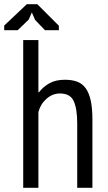

<svg xmlns="http://www.w3.org/2000/svg" viewBox="-51 -890 511 910"><path d="M315 0V-304Q315 -374 298.5 -410.5Q282 -447 233 -447Q198 -447 169.5 -422Q141 -397 131 -359V0H59V-700H131V-453H134Q154 -479 183.5 -495.5Q213 -512 257 -512Q290 -512 314.5 -503Q339 -494 355 -472Q371 -450 379 -413.5Q387 -377 387 -323V0ZM76 -870H126L228 -768V-747H162L115 -796L100 -831L85 -797L33 -747H-31V-769Z"/></svg>

Font: PT Sans Narrow
Style: Regular
Weight: 400
Width: 3
Designer: A.Korolkova, O.Umpeleva, V.Yefimov
Foundry: ParaType Ltd
Version: Version 2.003W OFL